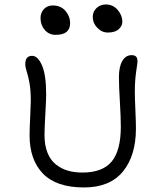

<svg xmlns="http://www.w3.org/2000/svg" viewBox="-20 -846 690 849"><path d="M457 -702.1Q430.2 -702.1 410.2 -723.1Q390.1 -744.1 390.1 -771Q390.1 -794.4 406.7 -810.3Q423.3 -826.2 448.2 -826.2Q480 -826.2 500.5 -802Q521 -777.8 521 -750Q521 -731.4 504.9 -716.8Q488.8 -702.1 457 -702.1ZM226.1 -691.9Q196.8 -691.9 178 -713.4Q159.2 -734.9 159.2 -766.1Q159.2 -789.6 174.1 -805.7Q189 -821.8 212.9 -821.8Q249 -821.8 269.5 -797.9Q290 -773.9 290 -743.2Q290 -691.9 226.1 -691.9ZM351.1 -17.1Q229.5 -17.1 170.2 -78.1Q110.8 -139.2 110.8 -247.1Q110.8 -276.4 113.5 -329.1Q116.2 -381.8 116.2 -398.9Q116.2 -448.2 110.1 -480.5Q104 -512.7 97.9 -530.5Q91.8 -548.3 91.8 -563Q91.8 -599.1 122.1 -599.1Q147 -599.1 165.5 -557.4Q184.1 -515.6 184.1 -428.2Q184.1 -402.8 180.4 -340.6Q176.8 -278.3 176.8 -249Q176.8 -204.1 189.7 -171.4Q202.6 -138.7 226.1 -119.6Q249.5 -100.6 278.8 -91.8Q308.1 -83 344.2 -83Q433.6 -83 473.9 -131.8Q514.2 -180.7 514.2 -285.2Q514.2 -330.1 510 -397.5Q505.9 -464.8 505.9 -504.9Q505.9 -550.8 520.8 -576.4Q535.6 -602.1 562 -602.1Q575.2 -602.1 581.5 -595.9Q587.9 -589.8 587.9 -574.2Q587.9 -567.4 582 -528.3Q576.2 -489.3 576.2 -440.9Q576.2 -414.6 578.6 -360.4Q581.1 -306.2 581.1 -277.8Q581.1 -157.7 523.4 -87.4Q465.8 -17.1 351.1 -17.1Z"/></svg>

Font: Shantell Sans Irregular Bouncy
Style: Regular
Weight: 300
Designer: Stephen Nixon, Anya Danilova, Shantell Martin
Foundry: Arrow Type
Version: Version 1.006;[9816181b4]